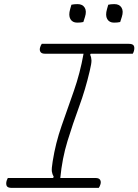

<svg xmlns="http://www.w3.org/2000/svg" viewBox="-20 -913 673 933"><path d="M460 0H37Q18 0 13 -9Q8 -18 12 -34Q13 -38 15 -41.5Q17 -45 18 -48H238L241 -54Q234 -66 232 -79.5Q230 -93 236 -129Q250 -218 279.5 -302Q309 -386 339 -471.5Q369 -557 386 -652H198Q182 -652 176.5 -661Q171 -670 175 -683Q178 -693 183 -700H606Q625 -700 630 -691Q635 -682 631 -666Q630 -662 628.5 -658.5Q627 -655 625 -652H421L418 -647Q424 -635 424.5 -620Q425 -605 416 -568Q395 -478 364.5 -395Q334 -312 308 -227.5Q282 -143 273 -48H445Q461 -48 466.5 -39Q472 -30 468 -17Q465 -7 460 0ZM327 -890Q339 -893 357 -893Q381 -893 391.5 -876Q402 -859 393 -831L385 -806Q373 -803 355 -803Q332 -803 322 -820.5Q312 -838 321 -869ZM506 -890Q518 -893 536 -893Q560 -893 570.5 -876Q581 -859 572 -831L564 -806Q552 -803 534 -803Q511 -803 501 -820.5Q491 -838 500 -869Z"/></svg>

Font: Recursive Mn Csl St Lt
Style: Italic
Weight: 300
Italic angle: -15°
Monospace: yes
Version: Version 1.079;hotconv 1.0.112;makeotfexe 2.5.65598; ttfautoh